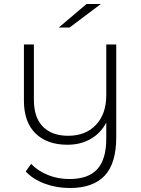

<svg xmlns="http://www.w3.org/2000/svg" viewBox="-20 -745 709 963"><path d="M563 -522V-56Q563 74 505 136Q447 198 330 198Q263 198 204 176Q145 154 109 115L136 77Q171 113 221 133Q271 153 328 153Q423 153 468 103.5Q513 54 513 -50V-130Q486 -78 435.5 -48.5Q385 -19 318 -19Q216 -19 158 -76Q100 -133 100 -240V-522H150V-244Q150 -156 195 -110Q240 -64 322 -64Q410 -64 461.5 -119Q513 -174 513 -267V-522ZM414 -725H486L329 -607H275Z"/></svg>

Font: Montserrat Alternates Light
Style: Regular
Weight: 300
Designer: Julieta Ulanovsky
Foundry: Julieta Ulanovsky
Version: Version 7.200